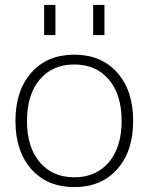

<svg xmlns="http://www.w3.org/2000/svg" viewBox="-20 -753 606 783"><path d="M360 -610V-733H406V-610ZM160 -610V-733H206V-610ZM108 -63Q43 -136 43 -260Q43 -384 108 -457Q173 -530 283 -530Q393 -530 458 -457Q523 -384 523 -260Q523 -136 458 -63Q393 10 283 10Q173 10 108 -63ZM142 -91.5Q194 -30 283 -30Q372 -30 424 -91.5Q476 -153 476 -260Q476 -367 424 -428.5Q372 -490 283 -490Q194 -490 142 -428.5Q90 -367 90 -260Q90 -153 142 -91.5Z"/></svg>

Font: M PLUS 1p Light
Style: Regular
Weight: 300
Version: Version 1.061